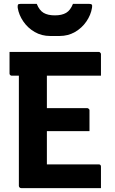

<svg xmlns="http://www.w3.org/2000/svg" viewBox="-20 -967 590 987"><path d="M29 -700H488Q491 -700 493 -698.5Q495 -697 497 -694.5Q499 -692 499 -689Q499 -658 499 -633.5Q499 -609 499 -578H40Q37 -578 34.5 -579.5Q32 -581 30.5 -583.5Q29 -586 29 -589Q29 -620 29 -645Q29 -670 29 -700ZM166 -411H429Q432 -411 434.5 -409Q437 -407 438.5 -405Q440 -403 440 -400Q440 -379 440 -361.5Q440 -344 440 -327.5Q440 -311 440 -293H166ZM89 0Q86 0 84 -1Q82 -2 80.5 -3.5Q79 -5 78 -7Q77 -9 77 -11Q77 -38 77 -89.5Q77 -141 77 -207.5Q77 -274 77 -347.5Q77 -421 77 -493.5Q77 -566 77 -627H229L221 -605Q221 -582 221 -558Q221 -534 221 -510Q221 -464 221 -415Q221 -366 221 -317Q221 -268 221 -218.5Q221 -169 221 -122H488Q493 -122 496 -119Q499 -116 499 -111Q499 -82 499 -55.5Q499 -29 499 0ZM355 -947Q376 -947 397 -947Q418 -947 439 -947Q449 -947 452 -943Q455 -939 453 -927Q447 -890 424 -856.5Q401 -823 365.5 -802.5Q330 -782 286 -782H238Q194 -782 158.5 -802.5Q123 -823 100 -856.5Q77 -890 71 -927Q70 -939 72.5 -943Q75 -947 85 -947Q106 -947 127 -947Q148 -947 169 -947Q182 -914 204 -901Q226 -888 262 -888Q298 -888 320 -901Q342 -914 355 -947Z"/></svg>

Font: Recursive
Style: Bold
Weight: 700
Version: Version 1.085